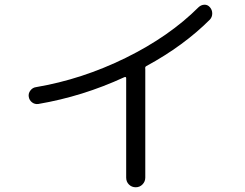

<svg xmlns="http://www.w3.org/2000/svg" viewBox="-20 -750 1040 815"><path d="M142.6 -308.6Q127.9 -306.6 116.2 -315.4Q104.5 -324.2 102.1 -338.9Q99.6 -353.5 108.9 -365.7Q118.2 -377.9 131.8 -379.9Q328.1 -413.1 513.7 -504.4Q699.2 -595.7 823.2 -719.7Q834 -729.5 847.7 -730Q861.3 -730.5 871.1 -719.2Q880.9 -708 880.9 -692.9Q880.9 -677.7 871.1 -667Q759.8 -555.7 601.6 -469.7Q594.7 -466.8 596.7 -457V-451.2V3.9Q596.7 20.5 585 32.7Q573.2 44.9 556.2 44.9Q539.1 44.9 527.3 33.2Q515.6 21.5 515.6 3.9V-418Q515.6 -425.8 506.8 -421.9Q331.1 -340.8 142.6 -308.6Z"/></svg>

Font: Rounded Mgen+ 1m regular
Style: Regular
Weight: 400
Designer: [Source Han Sans]
Ryoko NISHIZUKA  (kana & ideographs); Paul D. Hunt (Latin, Greek & Cyrillic); Wenlong ZHANG  (bopomofo
Version: Version 1.059.20150602